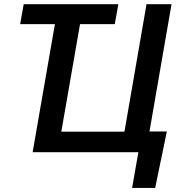

<svg xmlns="http://www.w3.org/2000/svg" viewBox="-20 -731 917 922"><path d="M243.7 -615.2H76.7L93.8 -710.9H548.3L531.2 -615.2H364.3L274.4 -98.6H577.6L683.6 -710.9H803.7L697.8 -99.6H781.2L725.1 171.4H614.3L644.5 0H136.7Z"/></svg>

Font: Roboto Medium
Style: Italic
Weight: 500
Italic angle: -12°
Designer: Google
Version: Version 2.134; 2016